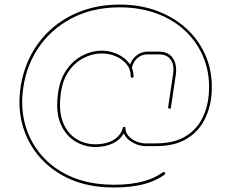

<svg xmlns="http://www.w3.org/2000/svg" viewBox="-20 -809 1010 837"><path d="M437 7Q345 1 273.5 -33.5Q202 -68 153.5 -123.5Q105 -179 82.5 -249Q60 -319 66 -396Q73 -481 107 -553Q141 -625 198.5 -678Q256 -731 333 -760Q410 -789 502 -789Q594 -789 670 -759.5Q746 -730 800.5 -677Q855 -624 882 -552.5Q909 -481 902 -396Q897 -336 870.5 -285Q844 -234 792.5 -203Q741 -172 659 -172H613Q587 -172 558.5 -187.5Q530 -203 519 -228Q506 -201 473 -184.5Q440 -168 393 -168Q347 -169 307 -193.5Q267 -218 245.5 -266Q224 -314 231 -384L232 -394Q239 -458 267.5 -501Q296 -544 338 -566Q380 -588 424 -588Q461 -588 494.5 -572Q528 -556 547 -528Q555 -551 575.5 -567.5Q596 -584 624 -584H673Q714 -584 733.5 -555.5Q753 -527 746 -480L725 -340Q725 -335 719 -335Q713 -335 713 -342L734 -482Q741 -525 724.5 -548.5Q708 -572 673 -572H624Q596 -572 577.5 -554.5Q559 -537 555 -512Q562 -497 562 -476Q562 -470 556 -470Q550 -470 550 -476Q550 -507 532 -529Q514 -551 485 -563.5Q456 -576 424 -576Q382 -576 343 -555.5Q304 -535 277 -494.5Q250 -454 244 -392L243 -382Q237 -316 256.5 -271Q276 -226 312.5 -203.5Q349 -181 393 -180Q445 -180 476.5 -200Q508 -220 515 -251Q517 -256 521 -256Q527 -256 527 -250Q527 -231 540.5 -216Q554 -201 574 -192.5Q594 -184 613 -184H659Q737 -184 786 -213Q835 -242 860 -290Q885 -338 890 -396Q897 -479 871 -548.5Q845 -618 792.5 -669.5Q740 -721 666 -749Q592 -777 502 -777Q382 -777 290 -728Q198 -679 142.5 -593Q87 -507 78 -396Q72 -321 93.5 -253Q115 -185 162 -131Q209 -77 278.5 -44Q348 -11 437 -5Q517 0 581.5 -13Q646 -26 690 -58Q693 -60 696.5 -58.5Q700 -57 700 -53Q700 -50 698 -48Q651 -14 584 -1Q517 12 437 7Z"/></svg>

Font: Moirai One
Style: Regular
Weight: 400
Designer: Jiyeon Park
Foundry: JAMO
Version: Version 1.000; ttfautohint (v1.8.4.7-5d5b);gftools[0.9.29]